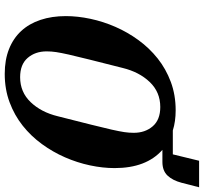

<svg xmlns="http://www.w3.org/2000/svg" viewBox="-45 -804 861 811"><g transform="rotate(90 385.5 -398.5)"><path d="M292 12Q233 12 187.5 -6Q142 -24 111 -57.5Q80 -91 64 -139Q48 -187 48 -246Q48 -296 59.5 -350Q71 -404 93.5 -455.5Q116 -507 149.5 -553Q183 -599 227 -634Q271 -669 326 -689.5Q381 -710 446 -710Q493 -710 531 -698H632L659 -809H771L752 -735Q742 -697 721.5 -675.5Q701 -654 664 -654H613Q690 -586 690 -452Q690 -402 678.5 -348Q667 -294 644.5 -242.5Q622 -191 588.5 -145Q555 -99 511 -64Q467 -29 412 -8.5Q357 12 292 12ZM306 -53Q369 -53 411.5 -97.5Q454 -142 471 -212Q493 -299 506.5 -352.5Q520 -406 527.5 -439.5Q535 -473 538 -493Q541 -513 541 -533Q541 -581 513.5 -613Q486 -645 432 -645Q369 -645 326.5 -600.5Q284 -556 267 -486Q245 -399 231.5 -345.5Q218 -292 210.5 -258.5Q203 -225 200 -205Q197 -185 197 -165Q197 -117 224.5 -85Q252 -53 306 -53Z"/></g></svg>

Font: IBM Plex Serif
Style: Bold Italic
Weight: 700
Italic angle: -14°
Designer: Mike Abbink, Paul van der Laan, Pieter van Rosmalen
Foundry: Bold Monday
Version: Version 3.001